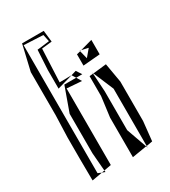

<svg xmlns="http://www.w3.org/2000/svg" viewBox="-178 -807 795 899"><g transform="rotate(-30 219.5 -357.5)"><path d="M205 -718H88L56 -581V-347L52 -230V-113L53 3L109 -7L90 -15V-707L194 -702L202 -664L155 -658L136 -656L130 -550V-449L214 -473L149 -472L157 -650L212 -656ZM116 -321V-108L124 -10L163 -17V-431L243 -425L227 -452H163ZM241 -481 260 -452H227L214 -473ZM125 -1 109 -7 124 -10ZM353 -320V-10L386 -16L397 -120V-333L379 -437L307 -429ZM285 -427V-319L271 -211V3L350 -10L311 -120V-330L305 -429ZM285 -545V-484L377 -492V-570L312 -552L348 -544L316 -506L305 -550ZM350 -10H353V-1ZM305 -552V-554L312 -552H305ZM305 -434V-435L307 -429H305Z"/></g></svg>

Font: Quebrada
Style: Regular
Weight: 400
Designer: deFharo
Foundry: deFharo
Version: Version 1.034 2012